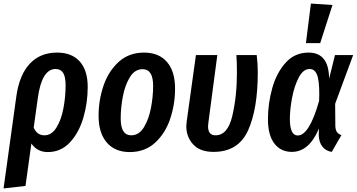

<svg xmlns="http://www.w3.org/2000/svg" viewBox="-40 -838 2001 1077"><path d="M452 -351Q452 -260 427 -176Q402 -92 351.5 -38.5Q301 15 228 15Q169 15 136 -33L103 205L-20 219L52 -300Q69 -419 127.5 -481Q186 -543 280 -543Q363 -543 407.5 -493Q452 -443 452 -351ZM328 -359Q328 -408 314 -429.5Q300 -451 272 -451Q194 -451 172 -287L149 -122Q168 -79 209 -79Q250 -79 277 -123Q304 -167 316 -231.5Q328 -296 328 -359Z M513 -188Q513 -276 540.5 -357Q568 -438 625.5 -490.5Q683 -543 768 -543Q851 -543 896.5 -490.5Q942 -438 942 -341Q942 -254 915 -172.5Q888 -91 830.5 -38Q773 15 688 15Q605 15 559 -38.5Q513 -92 513 -188ZM819 -356Q819 -450 760 -450Q716 -450 688.5 -405Q661 -360 649 -296Q637 -232 637 -173Q637 -79 696 -79Q740 -79 767.5 -124.5Q795 -170 807 -233.5Q819 -297 819 -356Z M1406 -432Q1406 -227 1351.5 -106.5Q1297 14 1158 14Q1082 14 1043.5 -28Q1005 -70 1005 -130Q1005 -139 1007 -155L1059 -529H1179L1129 -151Q1127 -135 1127 -130Q1127 -79 1169 -79Q1238 -79 1263.5 -189.5Q1289 -300 1289 -431Q1289 -489 1286 -529H1400Q1406 -481 1406 -432Z M1806 -396 1839 -529H1941L1840 -256L1841 -131Q1842 -109 1850 -97.5Q1858 -86 1875 -80L1821 14Q1788 9 1768.5 -15.5Q1749 -40 1748 -81L1749 -117Q1694 14 1597 14Q1535 14 1499 -33Q1463 -80 1463 -169Q1463 -257 1487 -343Q1511 -429 1562 -486Q1613 -543 1691 -543Q1805 -543 1806 -396ZM1586 -171Q1586 -78 1630 -78Q1695 -78 1750 -272L1751 -308Q1751 -388 1738 -419.5Q1725 -451 1697 -451Q1661 -451 1636 -403.5Q1611 -356 1598.5 -290Q1586 -224 1586 -171ZM1704 -818 1825 -810 1756 -596H1676Z"/></svg>

Font: Fira Sans Extra Condensed Medium
Style: Italic
Weight: 500
Width: 3
Italic angle: -8°
Designer: Carrois Corporate & Edenspiekermann AG
Foundry: Carrois Corporate GbR & Edenspiekermann AG
Version: Version 4.203